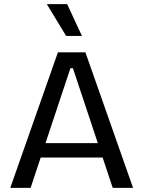

<svg xmlns="http://www.w3.org/2000/svg" viewBox="-20 -915 697 935"><path d="M30 0 262 -660H396L628 0H529L335 -583H323L129 0ZM140 -148V-218H529V-148ZM302 -740 208 -895H307L379 -740Z"/></svg>

Font: Bricolage Grotesque
Style: Regular
Weight: 400
Designer: Mathieu Triay
Foundry: Atelier Triay
Version: Version 1.001;gftools[0.9.33.dev8+g029e19f]